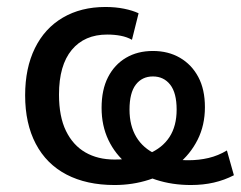

<svg xmlns="http://www.w3.org/2000/svg" viewBox="-20 -521 690 550"><path d="M308 9Q228 9 170.5 -21Q113 -51 82.5 -109Q52 -167 52 -248Q52 -326 80 -383Q108 -440 160 -470.5Q212 -501 282 -501Q311 -501 335.5 -496Q360 -491 377 -483L358 -407Q344 -415 326 -418.5Q308 -422 287 -422Q222 -422 185.5 -378Q149 -334 149 -250Q149 -187 169 -146Q189 -105 224.5 -84.5Q260 -64 308 -64Q366 -64 405.5 -80.5Q445 -97 465.5 -128.5Q486 -160 486 -207Q486 -255 467.5 -278.5Q449 -302 418 -302Q387 -302 369 -278.5Q351 -255 351 -207Q351 -161 370.5 -128.5Q390 -96 427.5 -79Q465 -62 520 -62Q550 -62 577.5 -68.5Q605 -75 630 -90L650 -19Q623 -5 592.5 2Q562 9 527 9Q473 9 427 -6Q381 -21 345.5 -50Q310 -79 290.5 -120Q271 -161 271 -212Q271 -264 289.5 -300Q308 -336 341 -355.5Q374 -375 418 -375Q462 -375 495.5 -355.5Q529 -336 548 -300.5Q567 -265 567 -214Q567 -162 546 -120.5Q525 -79 489 -50Q453 -21 406.5 -6Q360 9 308 9Z"/></svg>

Font: Nunito Sans 10pt SemiCondensed SemiBold
Style: Regular
Weight: 600
Width: 4
Designer: Vernon Adams
Foundry: Vernon Adams
Version: Version 3.101;gftools[0.9.27]